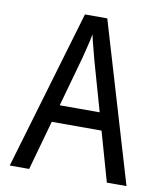

<svg xmlns="http://www.w3.org/2000/svg" viewBox="-81 -781 725 847"><g transform="rotate(10 281.5 -357.0)"><path d="M20 0 231 -714H331L543 0H455L392 -222H169L107 0ZM253 -522 191 -300H370L307 -522Q302 -543 293.5 -574Q285 -605 279 -633Q274 -605 266 -574Q258 -543 253 -522Z"/></g></svg>

Font: Noto Sans Mono SemiCondensed
Style: Regular
Weight: 400
Width: 4
Designer: Monotype Design Team
Foundry: Monotype Imaging Inc.
Version: Version 2.014